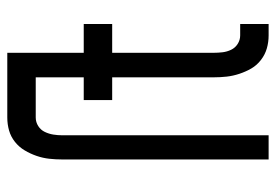

<svg xmlns="http://www.w3.org/2000/svg" viewBox="-138 -638 775 540"><g transform="rotate(-90 250.0 -367.5)"><path d="M72 0V-580Q72 -599 74 -617Q76 -635 82 -652.5Q88 -670 97.5 -686Q107 -702 121.5 -713.5Q136 -725 153.5 -730Q171 -735 190 -735H346V-655H190Q177 -655 166 -648Q155 -641 149.5 -629.5Q144 -618 142 -605.5Q140 -593 140 -580V0ZM421 0Q402 0 384.5 -5Q367 -10 352 -21.5Q337 -33 328 -48.5Q319 -64 313 -82Q307 -100 305 -118Q303 -136 303 -155V-440H239V-520H303V-735H372V-520H453V-440H372V-155Q372 -142 373.5 -129.5Q375 -117 380.5 -105.5Q386 -94 397 -87Q408 -80 421 -80H453V0Z"/></g></svg>

Font: Iosevka Curly Medium
Style: Regular
Weight: 500
Monospace: yes
Designer: Belleve Invis
Foundry: Belleve Invis
Version: Version 22.1.2; ttfautohint (v1.8.4)